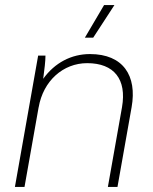

<svg xmlns="http://www.w3.org/2000/svg" viewBox="-20 -740 606 760"><path d="M39 0H77L133 -316V-315C151 -420 230 -490 325 -490C432 -490 482 -426 463 -316L407 0H445L501 -316C523 -440 468 -526 336 -526C263 -526 197 -492 151 -428C156 -466 160 -498 160 -520H131ZM349 -591 433 -720H392L316 -591Z"/></svg>

Font: Fixel Text 20240404 ExtraLight
Style: Italic
Weight: 200
Width: 4
Italic angle: -10°
Designer: AlfaBravo + MacPaw
Foundry: Kyrylo Tkachov, Marchela Mozhyna, Serhii Makarenko, Maria Weinstein, Zakhar Kryvoshyya
Version: Version 1.211;Glyphs 3.2 (3225)